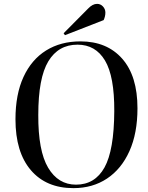

<svg xmlns="http://www.w3.org/2000/svg" viewBox="-20 -959 767 993"><path d="M60 -342Q60 -471 101.5 -561Q143 -651 218.5 -698Q294 -745 396 -745Q533 -745 612 -655.5Q691 -566 691 -399Q691 -270 649.5 -177.5Q608 -85 533.5 -35.5Q459 14 360 14Q219 14 139.5 -79Q60 -172 60 -342ZM178 -365Q177 -179 229 -91.5Q281 -4 373 -4Q471 -4 520.5 -93Q570 -182 571 -384Q572 -564 523 -646Q474 -728 381 -728Q282 -728 230 -642Q178 -556 178 -365ZM436 -915Q459 -939 482 -939Q500 -939 512.5 -925.5Q525 -912 525 -894Q525 -874 516 -855L316 -777L309 -787Z"/></svg>

Font: Literata 72pt Medium
Style: Italic
Weight: 500
Italic angle: -2°
Designer: Latin by Veronika Burian and Jose Scaglione. Greek by Irene Vlachou. Cyrillic by Vera Evstafieva
Foundry: TypeTogether
Version: Version 3.002